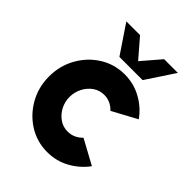

<svg xmlns="http://www.w3.org/2000/svg" viewBox="-205 -803 921 921"><g transform="rotate(45 255.0 -343.0)"><path d="M355 -159 480 -91Q445.5 -44 393.5 -15.5Q341.5 13 280 13Q211 13 154.2 -22.5Q97.5 -58 63.8 -117.8Q30 -177.5 30 -250Q30 -323 63.8 -383Q97.5 -443 154.2 -478.5Q211 -514 280 -514Q341.5 -514 393.5 -485.5Q445.5 -457 480 -409L355 -341.5Q323.5 -375 280 -375Q248.5 -375 223.5 -357.5Q198.5 -340 183.8 -311.5Q169 -283 169 -250Q169 -217.5 183.8 -189.2Q198.5 -161 223.5 -143.5Q248.5 -126 280 -126Q322.5 -126 355 -159ZM202.5 -555 105.5 -699H198.5L280.5 -604L362 -699H455L360 -555Z"/></g></svg>

Font: Urbanist ExtraBold
Style: Regular
Weight: 800
Designer: Corey Hu
Foundry: Corey Hu
Version: Version 1.330; ttfautohint (v1.8.4.7-5d5b)